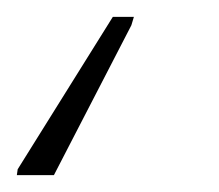

<svg xmlns="http://www.w3.org/2000/svg" viewBox="-52 -50 260 228"><path d="M-32 158 -31 151 82 -30H107L104 -20L12 158Z"/></svg>

Font: Noto Sans Condensed ExtraLight
Style: Italic
Weight: 200
Width: 3
Italic angle: -12°
Designer: Monotype Design Team
Foundry: Monotype Imaging Inc.
Version: Version 2.013; ttfautohint (v1.8.4.7-5d5b)